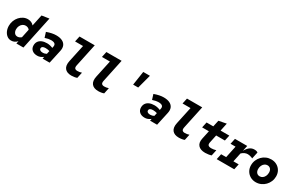

<svg xmlns="http://www.w3.org/2000/svg" viewBox="185 -2226 5631 3713"><g transform="rotate(30 3000.0 -370.0)"><path d="M209 3Q158 3 117.5 -28Q77 -59 54 -111Q31 -163 31 -226Q31 -285 51.5 -338Q72 -391 108 -431.5Q144 -472 191 -495.5Q238 -519 291 -519Q332 -519 367.5 -503Q403 -487 425 -458L479 -712L642 -737L486 0H329L342 -59Q311 -24 278 -10.5Q245 3 209 3ZM186 -236Q186 -189 210 -156.5Q234 -124 279 -124Q301 -124 322.5 -133.5Q344 -143 362 -159L402 -349Q386 -369 363.5 -379Q341 -389 315 -389Q278 -389 249 -368.5Q220 -348 203 -313.5Q186 -279 186 -236Z M793 4Q720 4 677 -33.5Q634 -71 634 -135Q634 -187 659 -224Q684 -261 731 -281Q778 -301 843 -301Q876 -301 909.5 -293.5Q943 -286 973 -273L979 -302Q989 -348 964 -370Q939 -392 878 -392Q852 -392 820.5 -386Q789 -380 747 -366L711 -480Q772 -502 823.5 -512.5Q875 -523 921 -523Q1003 -523 1056.5 -496.5Q1110 -470 1131 -421Q1152 -372 1137 -303L1071 0H914L924 -44Q887 -18 857 -7Q827 4 793 4ZM779 -150Q779 -128 799.5 -114Q820 -100 857 -100Q880 -100 900.5 -105.5Q921 -111 940 -122L955 -192Q936 -198 913 -202Q890 -206 864 -206Q823 -206 801 -192Q779 -178 779 -150Z M1558 7Q1456 7 1410 -51Q1364 -109 1388 -220L1470 -602H1292L1319 -727H1659L1551 -218Q1541 -169 1558 -149Q1575 -129 1615 -129Q1638 -129 1661 -132.5Q1684 -136 1710 -145L1682 -14Q1663 -5 1627 1Q1591 7 1558 7Z M2158 7Q2056 7 2010 -51Q1964 -109 1988 -220L2070 -602H1892L1919 -727H2259L2151 -218Q2141 -169 2158 -149Q2175 -129 2215 -129Q2238 -129 2261 -132.5Q2284 -136 2310 -145L2282 -14Q2263 -5 2227 1Q2191 7 2158 7Z M2682 -440 2729 -750H2878L2795 -440Z M3193 4Q3120 4 3077 -33.5Q3034 -71 3034 -135Q3034 -187 3059 -224Q3084 -261 3131 -281Q3178 -301 3243 -301Q3276 -301 3309.5 -293.5Q3343 -286 3373 -273L3379 -302Q3389 -348 3364 -370Q3339 -392 3278 -392Q3252 -392 3220.5 -386Q3189 -380 3147 -366L3111 -480Q3172 -502 3223.5 -512.5Q3275 -523 3321 -523Q3403 -523 3456.5 -496.5Q3510 -470 3531 -421Q3552 -372 3537 -303L3471 0H3314L3324 -44Q3287 -18 3257 -7Q3227 4 3193 4ZM3179 -150Q3179 -128 3199.5 -114Q3220 -100 3257 -100Q3280 -100 3300.5 -105.5Q3321 -111 3340 -122L3355 -192Q3336 -198 3313 -202Q3290 -206 3264 -206Q3223 -206 3201 -192Q3179 -178 3179 -150Z M3958 7Q3856 7 3810 -51Q3764 -109 3788 -220L3870 -602H3692L3719 -727H4059L3951 -218Q3941 -169 3958 -149Q3975 -129 4015 -129Q4038 -129 4061 -132.5Q4084 -136 4110 -145L4082 -14Q4063 -5 4027 1Q3991 7 3958 7Z M4546 7Q4437 7 4388.5 -49Q4340 -105 4362 -205L4402 -391H4251L4278 -516H4428L4459 -659L4628 -692L4591 -516H4786L4759 -391H4564L4527 -217Q4517 -168 4537 -148.5Q4557 -129 4606 -129Q4629 -129 4655.5 -133Q4682 -137 4710 -145L4682 -14Q4658 -5 4618 1Q4578 7 4546 7Z M4802 0 4829 -125H4941L4997 -391H4885L4912 -516H5186L5160 -393Q5201 -464 5244.5 -495Q5288 -526 5341 -526Q5370 -526 5388 -521Q5406 -516 5421 -505L5389 -355Q5379 -362 5359 -368.5Q5339 -375 5317 -379.5Q5295 -384 5278 -384Q5243 -384 5208.5 -369Q5174 -354 5145 -324L5103 -125H5221L5194 0Z M5677 10Q5608 10 5553 -21.5Q5498 -53 5466.5 -107.5Q5435 -162 5435 -231Q5435 -292 5457.5 -345Q5480 -398 5519.5 -438.5Q5559 -479 5611 -501.5Q5663 -524 5723 -524Q5793 -524 5847.5 -493Q5902 -462 5933.5 -408Q5965 -354 5965 -284Q5965 -224 5942.5 -170.5Q5920 -117 5880.5 -76.5Q5841 -36 5788.5 -13Q5736 10 5677 10ZM5686 -127Q5722 -127 5749.5 -147Q5777 -167 5793 -201.5Q5809 -236 5809 -280Q5809 -330 5783 -359.5Q5757 -389 5713 -389Q5679 -389 5651.5 -369Q5624 -349 5607.5 -315Q5591 -281 5591 -239Q5591 -187 5617 -157Q5643 -127 5686 -127Z"/></g></svg>

Font: Red Hat Mono
Style: Italic
Weight: 300
Italic angle: -12°
Monospace: yes
Designer: Pentagram, MCKL
Foundry: Pentagram, MCKL
Version: Version 1.023